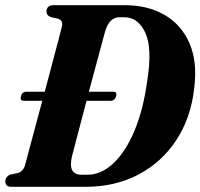

<svg xmlns="http://www.w3.org/2000/svg" viewBox="-28 -720 772 740"><path d="M-7.5 -21.5Q-7.5 -31 -2 -37.5Q3.5 -44 11.5 -47L40.5 -53Q62 -59 69 -85.5Q74.5 -106.5 84.8 -144.5Q95 -182.5 108 -231Q121 -279.5 135 -331.5H64Q48 -331.5 52.5 -349.5Q57.5 -366.5 74.5 -366.5H144.5Q159 -421 172.2 -471.2Q185.5 -521.5 195.8 -560Q206 -598.5 210.5 -617.5Q216.5 -641.5 195.5 -648L166.5 -654.5Q151.5 -661 151 -675Q151.5 -700 178.5 -700H453.5Q541.5 -700 606.2 -662.5Q671 -625 702.2 -553.5Q733.5 -482 720.5 -380Q708 -267 652.5 -181.5Q597 -96 507 -48Q417 0 301.5 0H16Q2.5 0 -2.5 -6Q-7.5 -12 -7.5 -21.5ZM309.5 -46.5Q361 -46.5 407.8 -89.5Q454.5 -132.5 489 -213Q523.5 -293.5 539 -405.5Q560 -534.5 532 -594Q504 -653.5 451.5 -653.5H432.5Q413 -653.5 398.8 -639.8Q384.5 -626 375.5 -593Q371 -577 361.8 -542.2Q352.5 -507.5 340.2 -461.8Q328 -416 314.5 -366.5H407.5Q424.5 -366.5 419.5 -349.5Q415 -331.5 398 -331.5H305.5Q287.5 -263.5 272 -204.2Q256.5 -145 249.5 -118Q232.5 -46.5 286 -46.5Z"/></svg>

Font: Fraunces 144pt Soft
Style: Bold Italic
Weight: 700
Italic angle: -16°
Version: Version 1.000;[b76b70a41]